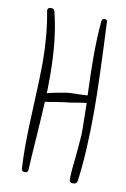

<svg xmlns="http://www.w3.org/2000/svg" viewBox="-86 -789 563 857"><g transform="rotate(10 196.0 -361.0)"><path d="M319 -731Q308 -731 306 -719Q299 -648 299 -556Q299 -485 303 -382Q277 -380 255 -380Q231 -380 211 -378Q149 -368 122 -360Q123 -377 123 -437Q123 -604 92 -725Q89 -738 75 -738Q59 -738 59 -723L60 -722V-719Q80 -613 80 -490Q80 -428 74 -303Q68 -177 68 -114Q68 -62 71 -9Q72 4 86 4Q101 4 101 -10Q102 -41 111 -169Q118 -272 120 -321Q140 -323 165 -328Q184 -331 205 -334Q224 -335 268 -343Q300 -348 305 -348Q307 -242 307 -226Q307 -194 299 -112Q290 -36 290 1Q290 16 307 16Q324 16 326 1Q344 -131 344 -318Q344 -448 331 -720Q331 -731 319 -731Z"/></g></svg>

Font: Neythal
Style: Regular
Weight: 400
Designer: Tharique Azeez
Foundry: Tharique Azeez
Version: Version 0.44